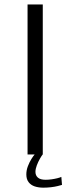

<svg xmlns="http://www.w3.org/2000/svg" viewBox="-20 -695 351 864"><path d="M104 0H172.5V-675H104ZM175 149.5Q192.5 149.5 209.5 147.5Q226.5 145.5 239.8 142.2Q253 139 259 137L256 101Q250 104 238 107Q226 110 212 112Q198 114 185.5 114Q161.5 114 150.5 104.2Q139.5 94.5 139.5 78.5Q139.5 65.5 145.5 49.5Q151.5 33.5 159.5 19.5Q167.5 5.5 172 0H136Q130.5 6 121.5 20.2Q112.5 34.5 105.5 52.8Q98.5 71 98.5 90Q98.5 111.5 108.8 124.8Q119 138 136.2 143.8Q153.5 149.5 175 149.5Z"/></svg>

Font: Anybody Expanded Light
Style: Regular
Weight: 300
Width: 7
Version: Version 1.113;gftools[0.9.25]